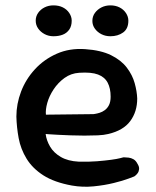

<svg xmlns="http://www.w3.org/2000/svg" viewBox="-20 -681 580 715"><path d="M248 10Q182 -2 141.5 -28Q101 -54 79 -90Q57 -126 49.5 -166.5Q42 -207 41 -247Q41 -294 58.5 -340Q76 -386 110 -423Q144 -460 191.5 -481Q239 -502 297 -498Q356 -494 393.5 -475.5Q431 -457 452 -429.5Q473 -402 481.5 -371.5Q490 -341 491 -314Q491 -265 465 -230Q439 -195 383 -182Q367 -178 344 -177Q321 -176 294.5 -176Q268 -176 242.5 -177Q217 -178 196.5 -179Q176 -180 163 -181Q150 -182 150 -182Q153 -158 166.5 -135Q180 -112 206.5 -96.5Q233 -81 273 -79Q311 -78 341.5 -80.5Q372 -83 394 -86Q416 -89 427.5 -92Q439 -95 439 -95Q439 -95 444.5 -95Q450 -95 459 -94Q468 -93 477 -88Q486 -83 492 -71Q499 -60 498 -51Q497 -42 492.5 -36Q488 -30 484 -27Q480 -24 480 -24Q480 -24 459 -16Q438 -8 403.5 0.5Q369 9 328.5 13Q288 17 248 10ZM151 -254 328 -256Q328 -256 334.5 -257Q341 -258 351 -261Q361 -264 370.5 -271Q380 -278 386 -290Q392 -302 392 -321Q392 -352 381 -373Q370 -394 345 -403.5Q320 -413 275 -410Q244 -408 220 -390.5Q196 -373 179.5 -348Q163 -323 156 -297.5Q149 -272 151 -254ZM391 -546Q373 -546 358 -553.5Q343 -561 333.5 -574Q324 -587 324 -603Q324 -620 333.5 -633Q343 -646 358 -653.5Q373 -661 391 -661Q410 -661 425 -653.5Q440 -646 449 -632.5Q458 -619 458 -604Q458 -574 438.5 -560Q419 -546 391 -546ZM179 -546Q161 -546 146 -554Q131 -562 122 -575Q113 -588 113 -604Q113 -620 122 -633Q131 -646 146 -653.5Q161 -661 179 -661Q199 -661 214 -653.5Q229 -646 238 -632.5Q247 -619 247 -604Q247 -584 238 -571Q229 -558 214 -552Q199 -546 179 -546Z"/></svg>

Font: Sour Gummy Medium
Style: Regular
Weight: 500
Designer: Stefie Justprince
Foundry: Eifetstype
Version: Version 1.000